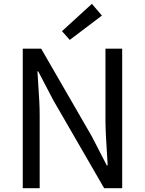

<svg xmlns="http://www.w3.org/2000/svg" viewBox="-20 -989 762 1009"><path d="M99.6 0V-733.4H196.3L462.9 -271.5L541 -120.1H545.9Q534.2 -297.9 534.2 -351.6V-733.4H622.1V0H527.3L259.8 -462.9L180.7 -614.3H176.8Q177.7 -590.8 181.2 -543.5Q184.6 -496.1 186.5 -457.5Q188.5 -418.9 188.5 -384.8V0ZM346.7 -779.3 305.7 -825.2 462.9 -968.8 515.6 -907.2Z"/></svg>

Font: GenYoGothic TW TTF Regular
Style: Regular
Weight: 400
Version: Version 1.300